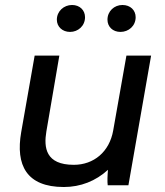

<svg xmlns="http://www.w3.org/2000/svg" viewBox="-20 -743 663 770"><path d="M236 7C303 7 364 -17 413 -62C411 -41 410 -14 412 0H495L586 -520H487L434 -220C419 -134 356 -82 276 -82C163 -82 155 -151 166 -216L218 -520H119L65 -213C42 -81 86 7 236 7ZM261 -615C293 -615 321 -639 321 -674C321 -702 300 -723 269 -723C236 -723 208 -698 208 -664C208 -636 230 -615 261 -615ZM463 -615C496 -615 524 -639 524 -674C524 -702 503 -723 471 -723C438 -723 411 -698 411 -664C411 -636 432 -615 463 -615Z"/></svg>

Font: Fixel Display Medium
Style: Italic
Weight: 500
Italic angle: -10°
Designer: AlfaBravo + MacPaw
Foundry: Kyrylo Tkachov, Marchela Mozhyna, Serhii Makarenko, Maria Weinstein, Zakhar Kryvoshyya
Version: Version 1.210;Glyphs 3.2 (3217)